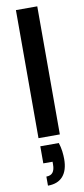

<svg xmlns="http://www.w3.org/2000/svg" viewBox="-107 -758 466 1063"><g transform="rotate(-10 126.0 -226.0)"><path d="M66 0V-720H186V0ZM72 268V217Q97 217 108.5 202Q120 187 120 157V142H68V46H172Q180 70 183 94Q186 118 186 138Q186 201 157 234.5Q128 268 72 268Z"/></g></svg>

Font: DM Sans 24pt SemiBold
Style: Regular
Weight: 600
Designer: Colophon Foundry, Jonny Pinhorn
Foundry: Colophon Foundry
Version: Version 4.004;gftools[0.9.30]